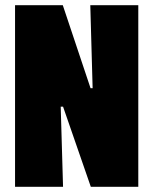

<svg xmlns="http://www.w3.org/2000/svg" viewBox="-20 -720 591 740"><path d="M328 -700H513V0H330L223 -309H214L223 0H38V-700H222L329 -380H337Z"/></svg>

Font: Phudu Black
Style: Regular
Weight: 900
Version: Version 1.005;gftools[0.9.23]